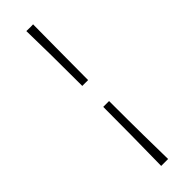

<svg xmlns="http://www.w3.org/2000/svg" viewBox="-256 -628 745 745"><g transform="rotate(-45 117.0 -255.0)"><path d="M107 -321Q107 -508 104 -625Q132 -624 141 -625Q141 -576 140 -500Q139 -424 139 -321ZM104 115Q107 -62 107 -206H139Q139 -96 140 -15.5Q141 65 142 115Z"/></g></svg>

Font: Beau Rivage
Style: Regular
Weight: 400
Designer: Robert E. Leuschke
Foundry: Robert E. Leuschke
Version: Version 1.010; ttfautohint (v1.8.3)